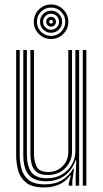

<svg xmlns="http://www.w3.org/2000/svg" viewBox="-20 -821 457 849"><path d="M175 7.8Q120.2 7.8 94 -14.5Q67.8 -36.8 59.6 -69.4Q51.5 -102 51.5 -133V-600H67.2V-135.2Q67.2 -106 74.6 -76Q82 -46 105.9 -25.9Q129.8 -5.8 179.2 -5.8Q224 -5.8 255 -24.8Q286 -43.8 303.8 -75.5H307.5L299.8 -20.5V0H284V-9.5L293.2 -45.2H290Q269.5 -17 240.2 -4.6Q211 7.8 175 7.8ZM346 0V-600H361.8V0ZM191.2 -47.2Q156.2 -47.2 140 -62.2Q123.8 -77.2 119.1 -98.6Q114.5 -120 114.5 -139.5V-600H130.2V-140.2Q130.2 -109.8 141.6 -85.1Q153 -60.5 193.2 -60.5Q231 -60.5 256.5 -85.9Q282 -111.2 282 -149V-600H298.5V-150Q298.5 -109 269 -78.1Q239.5 -47.2 191.2 -47.2ZM183.2 -19.5Q129.5 -19.8 106.2 -48.8Q83 -77.8 83 -136V-600H98.8V-137.5Q98.8 -87.2 118.5 -60Q138.2 -32.8 187.8 -32.8Q226.5 -32.8 254.6 -49.9Q282.8 -67 298 -94Q313.2 -121 313.2 -150.8V-600H330V0H314.5V-44L317.5 -111.8H313.5Q298.8 -68 264.9 -43.6Q231 -19.2 183.2 -19.5ZM206 -648.5Q174.2 -648.5 151.9 -670.9Q129.5 -693.2 129.5 -724.8Q129.5 -756.5 151.9 -778.9Q174.2 -801.2 206 -801.2Q237.5 -801.2 259.9 -778.9Q282.2 -756.5 282.2 -724.8Q282.2 -693.2 259.9 -670.9Q237.5 -648.5 206 -648.5ZM206 -662.2Q232 -662.2 250.2 -680.5Q268.5 -698.8 268.5 -724.8Q268.5 -751 250.2 -769.2Q232 -787.5 206 -787.5Q179.8 -787.5 161.5 -769.2Q143.2 -751 143.2 -724.8Q143.2 -698.8 161.5 -680.5Q179.8 -662.2 206 -662.2ZM206 -676Q185.5 -676 171.2 -690.2Q157 -704.5 157 -724.8Q157 -745.2 171.2 -759.5Q185.5 -773.8 206 -773.8Q226.2 -773.8 240.5 -759.5Q254.8 -745.2 254.8 -724.8Q254.8 -704.5 240.5 -690.2Q226.2 -676 206 -676ZM206 -689.5Q220.5 -689.5 230.9 -700Q241.2 -710.5 241.2 -724.8Q241.2 -739.5 230.9 -749.9Q220.5 -760.2 206 -760.2Q191.5 -760.2 181 -749.9Q170.5 -739.5 170.5 -724.8Q170.5 -710.5 181 -700Q191.5 -689.5 206 -689.5ZM206 -703.2Q196.8 -703.2 190.5 -709.5Q184.2 -715.8 184.2 -724.8Q184.2 -734 190.5 -740.2Q196.8 -746.5 206 -746.5Q215 -746.5 221.2 -740.2Q227.5 -734 227.5 -724.8Q227.5 -715.8 221.2 -709.5Q215 -703.2 206 -703.2ZM206 -716.8Q214 -716.8 214 -724.8Q214 -733 206 -733Q197.8 -733 197.8 -724.8Q197.8 -716.8 206 -716.8Z"/></svg>

Font: Big Shoulders Inline Text
Style: Regular
Weight: 400
Designer: Patric King
Foundry: XO Type Co
Version: Version 1.000